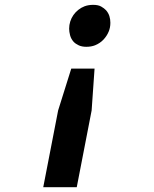

<svg xmlns="http://www.w3.org/2000/svg" viewBox="-20 -780 642 800"><path d="M339.8 -585Q321.3 -585 308.1 -591.1Q294.9 -597.2 286.6 -606Q275.9 -618.2 272 -633.1Q268.1 -647.9 268.1 -660.6Q268.1 -675.8 272.7 -690.4Q277.3 -705.1 285.9 -717.3Q294.4 -729.5 306.4 -739Q318.4 -748.5 332.5 -753.9Q348.6 -759.8 368.2 -759.8Q389.2 -759.8 401.6 -752.7Q414.1 -745.6 421.9 -737.3Q431.6 -726.1 435.8 -712.9Q439.9 -699.7 439.9 -685.1Q439.9 -674.8 438 -665.3Q436 -655.8 433.1 -648.9Q425.3 -629.9 410.9 -614.7Q396.5 -599.6 376 -591.3Q359.9 -585 339.8 -585ZM222.2 -319.8 276.9 -494.1H374L361.8 -319.8L299.8 0H160.2Z"/></svg>

Font: Hack
Style: Bold Italic
Weight: 700
Italic angle: -11°
Monospace: yes
Designer: Christopher Simpkins
Foundry: Christopher Simpkins
Version: Version 2.017; ttfautohint (v1.4.1) -l 4 -r 80 -G 350 -x 0 -